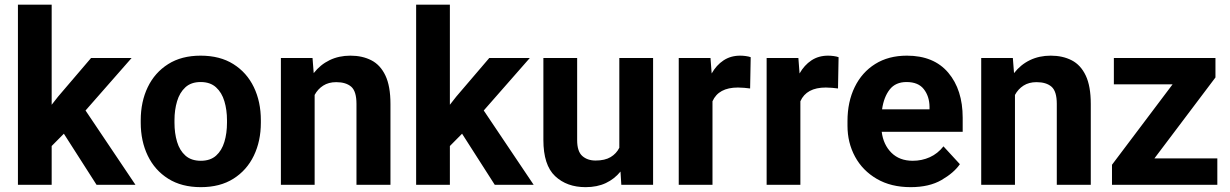

<svg xmlns="http://www.w3.org/2000/svg" viewBox="-20 -770 5126 800"><path d="M382.3 0 246.1 -212.9 195.3 -161.6V0H54.7V-750.5H195.3V-333.5L222.2 -367.7L359.4 -528.3H528.3L336.4 -309.6L544.4 0Z M566.4 -258.8V-269Q566.4 -346.2 595.7 -407Q625 -467.8 680.7 -502.9Q736.3 -538.1 815.9 -538.1Q896.5 -538.1 952.4 -502.9Q1008.3 -467.8 1037.6 -407Q1066.9 -346.2 1066.9 -269V-258.8Q1066.9 -182.1 1037.6 -121.3Q1008.3 -60.5 952.6 -25.4Q897 9.8 816.9 9.8Q736.8 9.8 680.9 -25.4Q625 -60.5 595.7 -121.3Q566.4 -182.1 566.4 -258.8ZM707 -269V-258.8Q707 -214.8 717.8 -179Q728.5 -143.1 752.7 -121.6Q776.9 -100.1 816.9 -100.1Q856.4 -100.1 880.4 -121.6Q904.3 -143.1 915 -179Q925.8 -214.8 925.8 -258.8V-269Q925.8 -312 915 -348.1Q904.3 -384.3 880.1 -406.2Q856 -428.2 815.9 -428.2Q776.4 -428.2 752.4 -406.2Q728.5 -384.3 717.8 -348.1Q707 -312 707 -269Z M1380.9 -427.7Q1349.1 -427.7 1326.7 -413.3Q1304.2 -398.9 1291 -374.5V0H1150.4V-528.3H1282.2L1287.1 -465.3Q1314.5 -500.5 1353.3 -519.3Q1392.1 -538.1 1439.9 -538.1Q1489.7 -538.1 1527.3 -518.8Q1564.9 -499.5 1585.9 -455.3Q1606.9 -411.1 1606.9 -336.9V0H1465.3V-337.4Q1465.3 -389.6 1443.4 -408.7Q1421.4 -427.7 1380.9 -427.7Z M2041.5 0 1905.3 -212.9 1854.5 -161.6V0H1713.9V-750.5H1854.5V-333.5L1881.3 -367.7L2018.6 -528.3H2187.5L1995.6 -309.6L2203.6 0Z M2568.8 0 2565.4 -55.2Q2540.5 -24.4 2504.4 -7.3Q2468.3 9.8 2419.9 9.8Q2341.8 9.8 2293 -36.1Q2244.1 -82 2244.1 -187V-528.3H2384.8V-186Q2384.8 -139.2 2406.2 -120.1Q2427.7 -101.1 2461.4 -101.1Q2500.5 -101.1 2524.4 -115.5Q2548.3 -129.9 2560.5 -154.3V-528.3H2701.2V0Z M3107.9 -531.7 3105.5 -401.4Q3095.2 -402.8 3080.8 -404.1Q3066.4 -405.3 3054.7 -405.3Q2974.1 -405.3 2948.7 -348.1V0H2808.1V-528.3H2940.4L2945.3 -463.9Q2964.8 -498.5 2994.6 -518.3Q3024.4 -538.1 3064 -538.1Q3075.2 -538.1 3087.6 -536.4Q3100.1 -534.7 3107.9 -531.7Z M3474.1 -531.7 3471.7 -401.4Q3461.4 -402.8 3447 -404.1Q3432.6 -405.3 3420.9 -405.3Q3340.3 -405.3 3314.9 -348.1V0H3174.3V-528.3H3306.6L3311.5 -463.9Q3331.1 -498.5 3360.8 -518.3Q3390.6 -538.1 3430.2 -538.1Q3441.4 -538.1 3453.9 -536.4Q3466.3 -534.7 3474.1 -531.7Z M3774.4 9.8Q3692.4 9.8 3633.3 -24.7Q3574.2 -59.1 3542.7 -117.2Q3511.2 -175.3 3511.2 -246.1V-265.6Q3511.2 -345.7 3541.3 -407.2Q3571.3 -468.8 3626.7 -503.4Q3682.1 -538.1 3758.8 -538.1Q3871.1 -538.1 3931.2 -467Q3991.2 -396 3991.2 -279.3V-220.7H3653.8Q3660.6 -167 3694.3 -133.5Q3728 -100.1 3783.2 -100.1Q3821.3 -100.1 3854.2 -115Q3887.2 -129.9 3911.1 -160.2L3979.5 -85.9Q3954.6 -49.8 3903.1 -20Q3851.6 9.8 3774.4 9.8ZM3757.3 -428.2Q3711.4 -428.2 3687 -397Q3662.6 -365.7 3655.3 -314.5H3853V-325.2Q3852.5 -368.7 3829.3 -398.4Q3806.2 -428.2 3757.3 -428.2Z M4298.8 -427.7Q4267.1 -427.7 4244.6 -413.3Q4222.2 -398.9 4209 -374.5V0H4068.4V-528.3H4200.2L4205.1 -465.3Q4232.4 -500.5 4271.2 -519.3Q4310.1 -538.1 4357.9 -538.1Q4407.7 -538.1 4445.3 -518.8Q4482.9 -499.5 4503.9 -455.3Q4524.9 -411.1 4524.9 -336.9V0H4383.3V-337.4Q4383.3 -389.6 4361.3 -408.7Q4339.4 -427.7 4298.8 -427.7Z M5052.2 -109.9V0H4613.3V-83.5L4865.7 -418.5H4621.1V-528.3H5044.4V-447.3L4790 -109.9Z"/></svg>

Font: Vazirmatn RD UI
Style: Bold
Weight: 700
Designer: Saber Rastikerdar
Foundry: Saber Rastikerdar
Version: Version 33.003